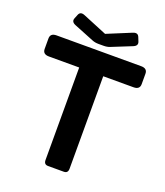

<svg xmlns="http://www.w3.org/2000/svg" viewBox="-155 -967 918 1070"><g transform="rotate(20 304.0 -431.5)"><path d="M133.8 -789.6Q105.5 -800.8 114.7 -823.7L124.5 -848.1Q133.8 -871.1 161.6 -859.4L303.7 -800.8H304.7L446.8 -859.4Q474.6 -871.1 483.9 -848.1L493.7 -823.7Q502.9 -800.8 474.6 -789.6L355.5 -741.7Q339.8 -735.4 318.8 -735.4H289.6Q268.6 -735.4 252.9 -741.7ZM53.2 -575.2Q16.6 -575.2 16.6 -606.9V-668.5Q16.6 -700.2 53.2 -700.2H555.2Q591.8 -700.2 591.8 -668.5V-606.9Q591.8 -575.2 555.2 -575.2H375.5V-26.9Q375.5 0 351.1 0H257.3Q232.9 0 232.9 -26.9V-575.2Z"/></g></svg>

Font: Istok
Style: Bold
Weight: 700
Designer: Andrey V. Panov
Foundry: Andrey V. Panov
Version: Version 1.0.1